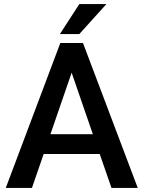

<svg xmlns="http://www.w3.org/2000/svg" viewBox="-20 -922 703 942"><path d="M526.9 0 469.2 -166.5H194.3L136.7 0H8.3L275.9 -710.9H387.2L655.8 0ZM227.5 -263.7H435.5L331.5 -565.4ZM273.9 -754.9 369.1 -901.9H502L369.1 -754.9Z"/></svg>

Font: Vazirmatn UI FD Medium
Style: Regular
Weight: 500
Designer: Saber Rastikerdar
Foundry: Saber Rastikerdar
Version: Version 33.003